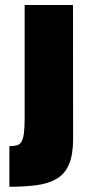

<svg xmlns="http://www.w3.org/2000/svg" viewBox="-20 -694 353 753"><path d="M16.8 38.5V-120.8Q34.1 -120.8 45.6 -123.8Q57.1 -126.8 63.9 -137.6Q70.6 -148.3 73.7 -170.9Q76.7 -193.5 76.7 -232.2V-674.5H266.3L266.7 -149.3Q266.7 -87.2 250.6 -49.6Q234.6 -12 202.7 6.9Q170.9 25.8 124.4 32.1Q77.8 38.5 16.8 38.5Z"/></svg>

Font: Titillium Web SemiBold
Style: Regular
Weight: 600
Designer: Mohamed Gaber, Accademia di Belle Arti di Urbino
Foundry: Kief Type Foundry, Accademia di Belle Arti di Urbino
Version: Version 3.000; ttfautohint (v1.8.4)